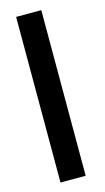

<svg xmlns="http://www.w3.org/2000/svg" viewBox="-99 -632 365 668"><g transform="rotate(-15 83.5 -298.0)"><path d="M32.6 0H123.3V-596.5H32.6Z"/></g></svg>

Font: Anybody Thin Condensed
Style: Regular
Weight: 100
Width: 3
Version: Version 1.113;gftools[0.9.25]